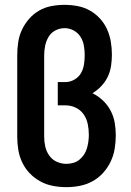

<svg xmlns="http://www.w3.org/2000/svg" viewBox="-20 -763 540 791"><path d="M254 8Q226 8 199 3Q172 -2 147.5 -15Q123 -28 103.5 -48Q84 -68 72 -93Q60 -118 55.5 -145Q51 -172 51 -200V-535Q51 -562 55 -589Q59 -616 70.5 -640.5Q82 -665 100 -685.5Q118 -706 141.5 -719.5Q165 -733 192 -738Q219 -743 246 -743Q273 -743 299.5 -738Q326 -733 349.5 -720Q373 -707 391.5 -687Q410 -667 421 -642.5Q432 -618 436.5 -591.5Q441 -565 441 -538Q441 -515 437.5 -491.5Q434 -468 424 -447Q414 -426 397.5 -408.5Q381 -391 361 -379Q385 -367 404 -349Q423 -331 435.5 -307.5Q448 -284 452.5 -258Q457 -232 457 -206Q457 -178 452.5 -150.5Q448 -123 436 -97.5Q424 -72 405 -51Q386 -30 361.5 -16.5Q337 -3 309.5 2.5Q282 8 254 8ZM254 -88Q268 -88 282 -92Q296 -96 307 -105Q318 -114 326 -126Q334 -138 338 -151.5Q342 -165 344 -179.5Q346 -194 346 -208Q346 -230 341.5 -252Q337 -274 324.5 -292Q312 -310 292 -319.5Q272 -329 250 -329H218V-425H250Q269 -425 286.5 -435Q304 -445 313.5 -461.5Q323 -478 326 -497.5Q329 -517 329 -536Q329 -556 325.5 -575.5Q322 -595 311.5 -611.5Q301 -628 283.5 -637.5Q266 -647 246 -647Q226 -647 208 -637.5Q190 -628 180 -611Q170 -594 166 -574.5Q162 -555 162 -535V-200Q162 -179 166.5 -159Q171 -139 183 -122Q195 -105 214 -96.5Q233 -88 254 -88Z"/></svg>

Font: Moesevka
Style: Bold
Weight: 700
Monospace: yes
Designer: Belleve Invis
Foundry: Belleve Invis
Version: Version 32.5.0; ttfautohint (v1.8.4)